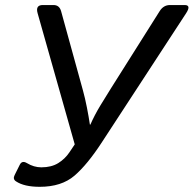

<svg xmlns="http://www.w3.org/2000/svg" viewBox="-20 -720 761 755"><path d="M127.9 -668Q118.7 -700.2 148.4 -700.2H190.4Q213.4 -700.2 220.2 -676.3L306.2 -364.3Q314.5 -334.5 321.8 -297.1Q329.1 -259.8 333.5 -230H335.4Q352.1 -268.1 374.8 -305.4Q397.5 -342.8 416 -372.1L607.9 -676.3Q623 -700.2 648.4 -700.2H706.1Q732.9 -700.2 711.9 -668L381.3 -161.6Q323.7 -72.8 272.7 -29.1Q221.7 14.6 136.2 14.6Q75.2 14.6 43 -6.8Q29.3 -15.6 37.6 -31.7L57.6 -71.8Q66.4 -90.3 85.9 -78.6Q113.3 -62 142.6 -62Q182.1 -62 209 -78.6Q235.8 -95.2 253.4 -121.6L273.9 -152.3Z"/></svg>

Font: Istok
Style: Italic
Weight: 500
Italic angle: -13°
Designer: Andrey V. Panov
Foundry: Andrey V. Panov
Version: Version 1.0.3